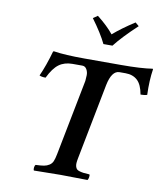

<svg xmlns="http://www.w3.org/2000/svg" viewBox="-95 -964 895 1043"><g transform="rotate(10 352.5 -442.0)"><path d="M163.1 2Q159.7 -3.4 161.1 -14.6Q162.6 -25.9 167 -29.8Q196.8 -30.8 212.9 -33.7Q229 -36.6 241.9 -44.9Q254.9 -53.2 261 -67.4Q267.1 -81.5 272 -106.9L354 -525.9Q355.5 -540 356 -557.6Q356.4 -575.2 347.9 -590.1Q339.4 -605 323.2 -605H269Q225.1 -605 194.8 -582.8Q164.6 -560.5 138.2 -505.9Q115.2 -505.9 104 -512.2Q131.3 -572.8 153.8 -652.8L158.2 -654.8Q219.7 -645 329.1 -645H530.8Q641.6 -645 703.1 -654.8L705.1 -651.9Q695.3 -589.4 698.2 -509.8Q686 -504.9 662.1 -504.9Q652.8 -558.6 627.7 -581.8Q602.5 -605 562 -605H528.8Q485.8 -605 469.2 -522.9L388.2 -106.9Q384.8 -89.8 384 -78.6Q383.3 -67.4 386 -58.6Q388.7 -49.8 393.6 -44.9Q398.4 -40 409.2 -36.9Q419.9 -33.7 431.9 -32.2Q443.8 -30.8 463.9 -29.8Q467.3 -24.9 465.1 -13.4Q462.9 -2 459 2Q365.2 0 309.1 0Q254.9 0 163.1 2ZM465.8 -740.2H416Q390.1 -794.4 335 -869.1L359.9 -886.2Q417.5 -840.8 450.2 -799.8Q496.6 -840.3 567.9 -886.2L587.9 -869.1Q507.8 -794.4 465.8 -740.2Z"/></g></svg>

Font: Common Serif SemiBold
Style: Italic
Weight: 600
Italic angle: -12°
Designer: Philipp H. Poll, Khaled Hosny
Foundry: Stefan Peev, Context Ltd.
Version: Version 1.026